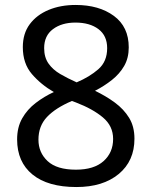

<svg xmlns="http://www.w3.org/2000/svg" viewBox="-20 -744 612 774"><path d="M285 -724Q379 -724 439 -680Q499 -636 499 -553Q499 -510 480.5 -478Q462 -446 431 -421.5Q400 -397 363 -378Q407 -357 443 -330.5Q479 -304 500.5 -269Q522 -234 522 -185Q522 -95 458.5 -42.5Q395 10 288 10Q173 10 111 -40.5Q49 -91 49 -182Q49 -231 69.5 -267Q90 -303 124 -329Q158 -355 197 -373Q145 -403 108.5 -445.5Q72 -488 72 -554Q72 -609 100 -646.5Q128 -684 176 -704Q224 -724 285 -724ZM284 -653Q229 -653 193.5 -626.5Q158 -600 158 -550Q158 -513 175.5 -488Q193 -463 223 -445.5Q253 -428 289 -412Q341 -434 376.5 -465Q412 -496 412 -550Q412 -600 377 -626.5Q342 -653 284 -653ZM135 -181Q135 -129 172 -94.5Q209 -60 286 -60Q359 -60 397.5 -94.5Q436 -129 436 -184Q436 -236 395 -270.5Q354 -305 286 -331L270 -337Q204 -309 169.5 -272.5Q135 -236 135 -181Z"/></svg>

Font: Noto Sans Old Italic
Style: Regular
Weight: 400
Designer: Monotype Design Team
Foundry: Monotype Imaging Inc.
Version: Version 2.003; ttfautohint (v1.8.4.7-5d5b)